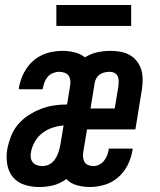

<svg xmlns="http://www.w3.org/2000/svg" viewBox="-20 -742 640 770"><path d="M136 8Q106 8 78 -1Q50 -10 32 -31.5Q14 -53 9 -83Q4 -113 9 -143Q14 -169 24 -195Q34 -221 52 -242.5Q70 -264 94 -279.5Q118 -295 143.5 -305Q169 -315 195.5 -319Q222 -323 249 -323L261 -397Q263 -408 262 -419Q261 -430 255 -438.5Q249 -447 238.5 -450.5Q228 -454 217 -454Q205 -454 192.5 -449Q180 -444 171.5 -434Q163 -424 158.5 -412Q154 -400 152 -388Q151 -387 151 -386Q151 -385 151 -384H55Q56 -386 56 -388Q56 -390 56 -392Q60 -412 67.5 -431.5Q75 -451 87 -468.5Q99 -486 115.5 -500Q132 -514 151.5 -522.5Q171 -531 191 -534.5Q211 -538 231 -538Q256 -538 279.5 -532Q303 -526 321 -512Q344 -527 370.5 -532.5Q397 -538 423 -538Q444 -538 463.5 -534.5Q483 -531 500 -521.5Q517 -512 529 -496.5Q541 -481 546.5 -462.5Q552 -444 552 -423.5Q552 -403 549 -383L523 -223H329L314 -133Q312 -123 313 -112Q314 -101 319 -92.5Q324 -84 333.5 -80Q343 -76 354 -76Q366 -76 377.5 -81.5Q389 -87 397 -97Q405 -107 409.5 -118.5Q414 -130 416 -142Q416 -143 416 -144Q416 -145 416 -146H512Q512 -144 511.5 -142Q511 -140 511 -138Q506 -108 492 -80Q478 -52 454 -31Q430 -10 400 -1Q370 8 340 8Q314 8 288.5 1Q263 -6 246 -24Q234 -15 220.5 -8.5Q207 -2 193 1.5Q179 5 164.5 6.5Q150 8 136 8ZM343 -307H440L455 -397Q456 -407 456 -417Q456 -427 452 -436Q448 -445 439.5 -449.5Q431 -454 421 -454Q411 -454 401 -452Q391 -450 382 -444.5Q373 -439 367.5 -430Q362 -421 360 -411ZM150 -76Q159 -76 169 -79Q179 -82 187 -88.5Q195 -95 201 -104Q207 -113 211 -122.5Q215 -132 217.5 -141.5Q220 -151 222 -161L235 -239Q213 -237 191 -230Q169 -223 150 -208.5Q131 -194 119.5 -173.5Q108 -153 104 -131Q102 -120 103.5 -109.5Q105 -99 111.5 -91Q118 -83 128.5 -79.5Q139 -76 150 -76ZM206 -638V-722H506V-638Z"/></svg>

Font: Iosevka Curly MdExObl
Style: Regular
Weight: 500
Width: 7
Italic angle: -9°
Monospace: yes
Designer: Belleve Invis
Foundry: Belleve Invis
Version: Version 11.1.0; ttfautohint (v1.8.3)